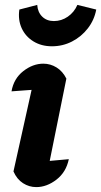

<svg xmlns="http://www.w3.org/2000/svg" viewBox="-20 -756 413 784"><path d="M261 -106Q250 -53 210.5 -22.5Q171 8 128 8Q99 8 74 -8Q49 -24 35 -56L109 -389Q87 -387 67.5 -386Q48 -385 27 -383Q36 -435 75 -465.5Q114 -496 157 -496Q186 -496 211 -480.5Q236 -465 251 -435L183 -99Q223 -102 261 -106ZM192 -567Q149 -567 116.5 -587Q84 -607 68.5 -641Q53 -675 59 -717L132 -736Q134 -706 152.5 -688Q171 -670 200 -670Q231 -670 257 -688Q283 -706 296 -736L373 -717Q365 -674 338.5 -640Q312 -606 274 -586.5Q236 -567 192 -567Z"/></svg>

Font: Piazzolla
Style: Bold Italic
Weight: 700
Italic angle: -11.3°
Designer: Juan Pablo del Peral
Foundry: Huerta Tipografica
Version: Version 1.330